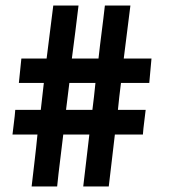

<svg xmlns="http://www.w3.org/2000/svg" viewBox="-20 -672 619 692"><path d="M263 -652H172C164 -588 156 -526 148 -461H57C54 -432 51 -402 48 -373H138C134 -341 131 -308 127 -276H35C33 -246 28 -217 25 -187H115C109 -124 101 -62 94 0H186C192 -62 201 -124 208 -187H302C295 -124 287 -62 280 0H372C379 -62 387 -124 394 -187H495C497 -217 502 -246 505 -276H405C408 -308 412 -341 416 -373H518C521 -402 523 -432 526 -461H426C434 -526 442 -588 450 -652H358C351 -588 342 -526 335 -461H239C248 -526 255 -588 263 -652ZM230 -373H324C321 -341 317 -308 313 -276H218C222 -308 226 -341 230 -373Z"/></svg>

Font: Reem Kufi
Style: Regular
Weight: 400
Designer: Khaled Hosny
Version: Version 0.007